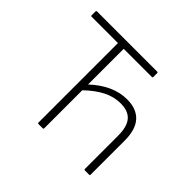

<svg xmlns="http://www.w3.org/2000/svg" viewBox="-152 -847 1039 1039"><g transform="rotate(45 367.5 -327.5)"><path d="M255 0Q249 0 249 -6V-614H48Q42 -614 42 -620V-649Q42 -655 48 -655H508Q514 -655 514 -649V-620Q514 -614 508 -614H293V-341Q342 -387 394 -410.5Q446 -434 500 -434Q572 -434 610 -392.5Q648 -351 648 -266V-6Q648 0 642 0H611Q604 0 604 -6V-261Q604 -329 576.5 -361.5Q549 -394 490 -394Q439 -394 391 -369.5Q343 -345 293 -297V-6Q293 0 287 0Z"/></g></svg>

Font: Sofia Sans ExtraLight
Style: Regular
Weight: 250
Version: Version 4.100-B